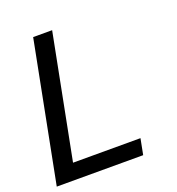

<svg xmlns="http://www.w3.org/2000/svg" viewBox="-132 -836 866 942"><g transform="rotate(-20 301.0 -364.5)"><path d="M3.9 0H455.1L471.2 -83H119.1L245.1 -729H146Z"/></g></svg>

Font: Hack
Style: Oblique
Weight: 400
Italic angle: -12°
Monospace: yes
Designer: Christopher Simpkins
Foundry: Christopher Simpkins
Version: Version 2.010